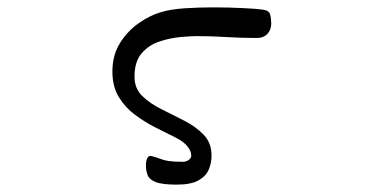

<svg xmlns="http://www.w3.org/2000/svg" viewBox="-20 -499 1040 521"><path d="M672 -396Q635 -396 593.5 -398.5Q552 -401 514 -401Q498 -401 470 -398.5Q442 -396 413 -386.5Q384 -377 364.5 -354.5Q345 -332 345 -291Q345 -259 366 -238.5Q387 -218 418.5 -202.5Q450 -187 481 -171Q512 -155 533 -133Q554 -111 554 -77Q554 -57 546.5 -39Q539 -21 518.5 -9.5Q498 2 460 2Q420 2 402.5 -5Q385 -12 380.5 -24Q376 -36 376 -50Q376 -61 379 -68.5Q382 -76 389 -76Q390 -76 391 -75.5Q392 -75 393 -75Q408 -71 416.5 -67.5Q425 -64 438 -62Q451 -60 477 -60Q485 -60 492 -65Q499 -70 499 -77Q499 -88 490 -100Q480 -114 456 -126Q432 -138 403 -152.5Q374 -167 347 -187Q320 -207 302.5 -235.5Q285 -264 285 -305Q285 -349 305.5 -382Q326 -415 357 -436.5Q388 -458 417 -466Q443 -474 481 -476.5Q519 -479 558 -479Q600 -479 640 -477Q680 -475 692 -473Q710 -471 713 -460Q716 -449 716 -435Q716 -419 706.5 -408Q697 -397 681 -396Z"/></svg>

Font: Moon Stars Kai HW
Style: Regular
Weight: 400
Designer: GuiWonder
Version: Version 1.101